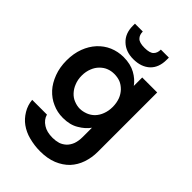

<svg xmlns="http://www.w3.org/2000/svg" viewBox="-299 -888 1276 1276"><g transform="rotate(45 339.0 -250.0)"><path d="M33.2 -278.8Q33.2 -343.8 53.2 -397Q72.8 -448.7 106.9 -485.8Q141.6 -523.4 187 -543Q233.9 -563 286.1 -563Q351.6 -563 397.9 -537.1Q442.9 -512.2 469.2 -475.1V-554.2H609.9V3.9Q609.9 58.6 592.8 108.9Q576.2 157.7 542 194.8Q507.8 230.5 456.1 252Q403.8 272.9 335.9 272.9Q282.7 272.9 229 258.8Q182.1 246.6 144 219.2Q109.4 194.3 85 153.8Q61.5 115.2 57.1 67.9H195.8Q206.1 105.5 243.2 128.9Q276.4 150.9 332 150.9Q358.9 150.9 386.2 143.1Q410.2 134.8 430.2 116.2Q448.7 97.7 459 70.8Q469.2 42.5 469.2 3.9V-82Q443.4 -45.4 397.9 -19Q353 8.8 286.1 8.8Q232.4 8.8 187 -12.2Q142.6 -31.2 106.9 -69.8Q74.2 -105.5 53.2 -161.1Q33.2 -214.4 33.2 -278.8ZM175.8 -278.8Q175.8 -240.2 189 -209Q199.7 -180.7 221.2 -157.2Q242.2 -134.8 268.1 -125Q295.9 -113.8 321.8 -113.8Q348.1 -113.8 377.9 -125Q404.8 -135.7 424.8 -155.8Q446.3 -178.7 457 -208Q469.2 -239.3 469.2 -276.9Q469.2 -314.5 457 -347.2Q446.3 -375 424.8 -397.9Q402.3 -420.4 377.9 -430.2Q352.1 -439.9 321.8 -439.9Q292.5 -439.9 268.1 -430.2Q243.2 -420.9 221.2 -398.9Q200.2 -377.9 189 -349.1Q175.8 -317.4 175.8 -278.8ZM182.1 -752.9V-772.9H255.9Q255.9 -741.2 273.9 -723.1Q291.5 -704.1 340.8 -704.1Q390.6 -704.1 408.2 -723.1Q425.8 -740.7 425.8 -772.9H501V-752Q501 -679.7 459 -639.2Q415 -598.1 340.8 -598.1Q269.5 -598.1 226.1 -640.1Q182.1 -681.2 182.1 -752.9Z"/></g></svg>

Font: PoppinsZ SemiBold
Style: Regular
Weight: 600
Designer: Ninad Kale (Devanagari), Jonny Pinhorn (Latin)
Foundry: Indian Type Foundry
Version: Version 3.002;FEAKit 1.0